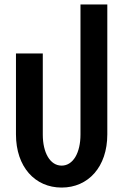

<svg xmlns="http://www.w3.org/2000/svg" viewBox="-20 -835 573 866"><path d="M258 11C378 11 464 -82 464 -229V-815H343V-228C343 -146 310 -88 258 -88C206 -88 173 -146 173 -228V-594H52V-229C52 -82 138 11 258 11Z"/></svg>

Font: Vanilla Cream
Style: Bold
Weight: 700
Designer: Jeremy Tribby, Jinavaṁso
Foundry: Tribby Type
Version: Version 1.422;Glyphs 3.1.2 (3151)